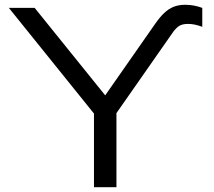

<svg xmlns="http://www.w3.org/2000/svg" viewBox="-20 -783 893 803"><path d="M373 0V-355H467V0ZM451 -287H390L17 -750H125L450 -347H394L628 -682Q648 -711 666.5 -728.5Q685 -746 706 -754.5Q727 -763 755 -763Q774 -763 792 -759.5Q810 -756 826 -750V-671Q809 -677 795 -680Q781 -683 766 -683Q741 -683 727 -673Q713 -663 699 -642Z"/></svg>

Font: Unbounded Light
Style: Regular
Weight: 300
Designer: Luke Prowse, Jean-Baptiste Morizot, Fátima Lázaro, Florian Runge
Foundry: NaN
Version: Version 1.700